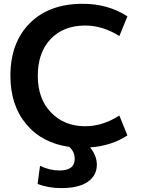

<svg xmlns="http://www.w3.org/2000/svg" viewBox="-20 -760 742 1000"><path d="M449.2 7.8Q484.4 50.8 484.4 97.7Q484.4 154.3 437 187Q389.6 219.7 298.8 219.7Q232.4 219.7 175.8 198.2L188.5 103.5Q238.3 127.9 290 127.9Q369.1 127.9 369.1 67.4Q369.1 30.3 340.8 4.9Q199.2 -14.6 116.7 -113.3Q34.2 -211.9 34.2 -365.2Q34.2 -538.1 135.3 -639.2Q236.3 -740.2 410.2 -740.2Q543 -740.2 643.6 -674.8L601.6 -572.3Q514.6 -627 423.8 -627Q310.5 -627 243.7 -556.6Q176.8 -486.3 176.8 -365.2Q176.8 -245.1 246.1 -173.8Q315.4 -102.5 423.8 -102.5Q514.6 -102.5 601.6 -158.2L643.6 -54.7Q562.5 -1 449.2 7.8Z"/></svg>

Font: Mgen+ 1c bold
Style: Bold
Weight: 700
Designer: [Source Han Sans]
Ryoko NISHIZUKA  (kana & ideographs); Paul D. Hunt (Latin, Greek & Cyrillic); Wenlong ZHANG  (bopomofo
Version: Version 1.059.20150602